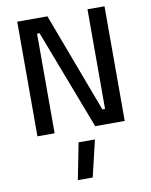

<svg xmlns="http://www.w3.org/2000/svg" viewBox="-103 -762 890 1133"><g transform="rotate(-10 341.5 -195.5)"><path d="M270 296 313 77H411L359 296ZM80 0V-687H261L485 -90H501V-687H603V0H426L198 -597H183V0Z"/></g></svg>

Font: TitilliumText
Style: Medium
Weight: 500
Designer: Accademia di Belle Arti di Urbino and others
Foundry: Accademia di Belle Arti di Urbino and others.
Version: Version 60.001